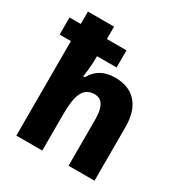

<svg xmlns="http://www.w3.org/2000/svg" viewBox="-177 -940 965 1019"><g transform="rotate(30 305.0 -431.0)"><path d="M228 -811H68V-735H-1V-630H68V-51H227V-274C227 -393 250 -449 320 -449C366 -449 388 -410 388 -334V-51H547V-380C547 -516 477 -580 370 -580C306 -580 258 -556 228 -501H218C223 -530 228 -579 228 -620V-630H348V-735H228Z"/></g></svg>

Font: Noto Sans Tamil UI SemiCondensed ExtraBold
Style: Regular
Weight: 800
Width: 4
Designer: Jelle Bosma - Monotype Design Team
Foundry: Monotype Imaging Inc.
Version: Version 2.004